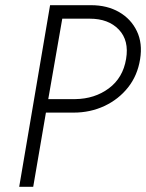

<svg xmlns="http://www.w3.org/2000/svg" viewBox="-20 -720 563 740"><path d="M166 -338 220 -648H326Q398 -648 438 -606Q478 -564 466 -493Q454 -420 399.5 -379.5Q345 -339 270 -338ZM157 -286H264Q328 -286 382.5 -311.5Q437 -337 473.5 -383Q510 -429 520 -492Q530 -553 507.5 -600Q485 -647 439 -673.5Q393 -700 331 -700H228H204H203H173L54 0H108Z"/></svg>

Font: Jost* 300 Light Italic
Style: Italic
Weight: 300
Italic angle: -10°
Version: Version 3.200; ttfautohint (v0.97) -l 8 -r 50 -G 200 -x 14 -